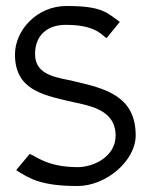

<svg xmlns="http://www.w3.org/2000/svg" viewBox="-20 -610 510 641"><path d="M207 -273C270 -258 366 -249 366 -157C366 -88 294 -52 239 -52C136 -52 97 -91 79 -96L34 -42C79 -13 119 11 239 11C334 11 433 -73 433 -158C433 -291 329 -315 226 -339C178 -351 97 -355 97 -429C97 -495 141 -528 202 -527C304 -527 323 -488 336 -483L380 -537C337 -567 323 -590 202 -590C103 -590 30 -509 30 -428C30 -313 119 -294 207 -273Z"/></svg>

Font: Charger Pro
Style: LitNar
Weight: 300
Designer: Jasper
Foundry: Cannot Into Space Fonts
Version: Version 1.09